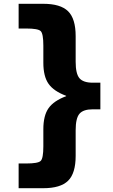

<svg xmlns="http://www.w3.org/2000/svg" viewBox="-20 -790 596 1010"><path d="M328 -286Q263 -310 235.5 -349Q208 -388 208 -460V-550Q208 -613 194 -626.5Q180 -640 118 -640H78V-770H208Q298 -770 338 -731Q378 -692 378 -600V-465Q378 -402 398 -378.5Q418 -355 468 -355H508V-215H468Q418 -215 398 -191.5Q378 -168 378 -105V30Q378 122 338 161Q298 200 208 200H78V70H118Q180 70 194 56.5Q208 43 208 -20V-110Q208 -182 235.5 -221Q263 -260 328 -284Z"/></svg>

Font: M PLUS 1p Black
Style: Regular
Weight: 900
Version: Version 1.061